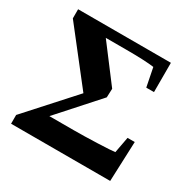

<svg xmlns="http://www.w3.org/2000/svg" viewBox="-147 -802 948 948"><g transform="rotate(30 326.5 -327.5)"><path d="M378 -399 376 -349 177 -127H316Q372 -127 450 -130Q529 -133 548 -136L565 -227H606L597 0H32V-50L266 -309L36 -603V-655H565V-488H521L500 -594Q448 -601 341 -601H225Z"/></g></svg>

Font: Libra Serif Modern
Style: Bold
Weight: 700
Designer: Stefan Peev, Context Ltd
Foundry: Ascender Corporation
Version: Version 1.000